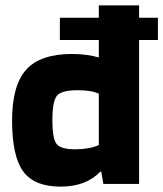

<svg xmlns="http://www.w3.org/2000/svg" viewBox="-20 -685 608 715"><path d="M568 -619V-536H498V0H365L357 -46H354Q327 -18 290 -4Q253 10 206 10Q108 10 66.5 -46.5Q25 -103 25 -237Q25 -367 77.5 -425.5Q130 -484 248 -484Q277 -484 302.5 -480.5Q328 -477 348 -471V-536H203V-619H348V-665H498V-619ZM269 -349Q209 -349 192 -328.5Q175 -308 175 -237Q175 -171 190 -150Q205 -129 260 -129Q286 -129 308.5 -133Q331 -137 348 -145V-336Q333 -343 313.5 -346Q294 -349 269 -349Z"/></svg>

Font: Blinker
Style: Bold
Weight: 700
Designer: Juergen Huber
Foundry: supertype
Version: Version 1.015;PS 1.15;hotconv 1.0.88;makeotf.lib2.5.647800; 